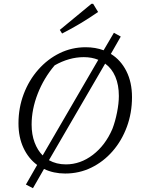

<svg xmlns="http://www.w3.org/2000/svg" viewBox="-20 -903 758 1008"><path d="M322 8Q261 8 211 -16L153 85L116 66L175 -37Q129 -71 103 -127Q77 -183 77 -255Q77 -337 104.5 -409.5Q132 -482 181 -537.5Q230 -593 293.5 -624Q357 -655 430 -655Q481 -655 524 -639L578 -731L614 -711L562 -620Q614 -588 643.5 -529.5Q673 -471 673 -393Q673 -310 646 -237Q619 -164 571 -109Q523 -54 459.5 -23Q396 8 322 8ZM146 -249Q146 -197 161.5 -155.5Q177 -114 204 -87L496 -589Q462 -603 420 -603Q343 -603 267 -560Q210 -493 178 -411Q146 -329 146 -249ZM326 -40Q402 -40 467.5 -90Q533 -140 570 -226Q585 -265 594.5 -313Q604 -361 604 -399Q604 -457 585.5 -500.5Q567 -544 532 -569L237 -62Q276 -40 326 -40ZM306 -727 294 -746 460 -883H469L495 -840Q450 -809 403.5 -781Q357 -753 306 -727Z"/></svg>

Font: Piazzolla SC Light
Style: Italic
Weight: 300
Italic angle: -11.3°
Designer: Juan Pablo del Peral
Foundry: Huerta Tipografica
Version: Version 1.330